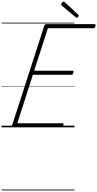

<svg xmlns="http://www.w3.org/2000/svg" viewBox="-20 -1561 1192 2354"><path d="M151 0Q137 0 130.5 -5.5Q124 -11 128 -23L523 -1246Q526 -1256 532.5 -1260.5Q539 -1265 554 -1265H1138Q1149 -1265 1151 -1258.5Q1153 -1252 1150 -1240Q1147 -1227 1140.5 -1221Q1134 -1215 1124 -1215H567L399 -694H868Q878 -694 880.5 -687.5Q883 -681 880 -669Q876 -655 869.5 -649.5Q863 -644 854 -644H383L192 -50H744Q755 -50 757.5 -44Q760 -38 757 -25Q753 -12 746.5 -6Q740 0 730 0ZM920 -1344Q916 -1344 913.5 -1346Q911 -1348 906 -1351L737 -1493Q732 -1497 731 -1500Q730 -1503 730 -1508Q730 -1515 735 -1522.5Q740 -1530 747.5 -1535.5Q755 -1541 761 -1541Q767 -1541 769.5 -1538.5Q772 -1536 777 -1532L939 -1381Q943 -1377 944 -1374Q945 -1371 945 -1368Q945 -1361 936.5 -1352.5Q928 -1344 920 -1344ZM0 763H893V773H0ZM0 -20H893V0H0ZM0 -505H893V-500H0ZM0 -1283H893V-1273H0Z"/></svg>

Font: Playwrite NL Guides
Style: Regular
Weight: 400
Designer: Veronika Burian, José Scaglione
Foundry: TypeTogether
Version: Version 1.003